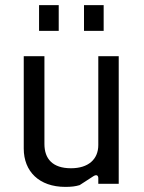

<svg xmlns="http://www.w3.org/2000/svg" viewBox="-20 -720 565 752"><path d="M236 12C259 12 276 10 292 5L346 -30C357 -37 365 -34 365 -22V0H445V-500H365V-152C365 -96 326 -61 258 -61C186 -61 154 -98 154 -156V-500H73V-138C73 -49 133 12 236 12ZM309 -599H386V-700H309ZM133 -599H210V-700H133Z"/></svg>

Font: Finlandica
Style: Regular
Weight: 400
Designer: Niklas Ekholm, Juho Hiilivirta, Jaakko Suomalainen
Foundry: Helsinki Type Studio
Version: Version 2.000;Glyphs 3.2 (3202)